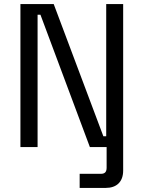

<svg xmlns="http://www.w3.org/2000/svg" viewBox="-20 -720 704 940"><path d="M80 0H164V-648H178L420 0H502V101C502 121 494 131 474 131H370V200H498C550 200 583 171 583 115V-700H500V-53H486L243 -700H80Z"/></svg>

Font: Meta Space
Style: Regular
Weight: 400
Designer: Meta Pool / Florian Karsten
Foundry: Meta Pool / Florian Karsten
Version: Version 2.000;Glyphs 3.1.1 (3137)